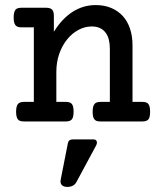

<svg xmlns="http://www.w3.org/2000/svg" viewBox="-20 -482 640 762"><path d="M114.3 -373.5H64.9Q48.3 -373.5 41.5 -381.8Q34.2 -390.6 34.2 -412.1Q34.2 -434.1 41.5 -443.4Q47.9 -451.2 64.9 -451.2H163.1Q179.7 -451.2 186.8 -443.8Q193.8 -436.5 193.8 -418.9V-356Q226.6 -408.7 268.6 -435.3Q310.5 -461.9 359.9 -461.9Q393.1 -461.9 420.2 -450.9Q447.3 -439.9 466.8 -418.9Q485.8 -398.4 495.8 -368.7Q505.9 -338.9 505.9 -302.7V-77.6H544.9Q562 -77.6 568.4 -69.8Q575.7 -61 575.7 -38.6Q575.7 -17.1 569.8 -9.3Q563 0 544.9 0H378.4Q368.7 0 362.5 -2.4Q356.4 -4.9 353 -10.7Q347.7 -19 347.7 -38.6Q347.7 -62 356 -70.3Q362.8 -77.6 378.4 -77.6H416V-288.1Q416 -328.6 400.4 -350.6Q381.8 -377 344.2 -377Q316.9 -377 291.3 -363.3Q265.6 -349.6 246.1 -325.2Q226.1 -300.3 214.8 -267.3Q203.6 -234.4 203.6 -197.3V-77.6H241.2Q250.5 -77.6 256.6 -75.4Q262.7 -73.2 266.1 -67.9Q272 -60.1 272 -38.6Q272 -17.1 265.6 -8.8Q258.8 0 241.2 0H74.7Q55.7 0 49.8 -9.8Q43.9 -19.5 43.9 -38.6Q43.9 -59.6 50.8 -68.8Q57.6 -77.6 74.7 -77.6H114.3ZM283.2 240.7Q278.3 250 269 254.9Q259.8 259.8 247.6 259.8Q234.4 259.8 227.3 254.2Q220.2 248.5 220.2 238.3Q220.2 234.4 220.7 231.9L249.5 85.9Q252.4 71.3 269 71.3H351.6Q357.9 71.3 361.3 74.7Q364.7 78.1 364.7 84Q364.7 88.9 361.8 94.7Z"/></svg>

Font: Courier Prime Medium
Style: Regular
Weight: 500
Designer: Alan Dague-Greene
Foundry: Quote-Unquote Apps
Version: Version 1.202